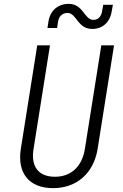

<svg xmlns="http://www.w3.org/2000/svg" viewBox="-20 -965 640 995"><path d="M458 -815C511 -815 550 -849 559 -907L565 -940H515L509 -907C505 -879 488 -862 464 -862C416 -862 413 -945 336 -945C281 -945 240 -911 231 -853L226 -820H276L281 -853C285 -881 304 -898 330 -898C377 -898 381 -815 458 -815ZM255 10C379 10 466 -69 486 -194L571 -730H505L420 -194C406 -104 350 -49 265 -49C178 -49 139 -103 154 -194L239 -730H173L88 -194C68 -69 130 10 255 10Z"/></svg>

Font: JetBrains Mono ExtraLight
Style: Italic
Weight: 240
Italic angle: -9°
Monospace: yes
Designer: Philipp Nurullin, Konstantin Bulenkov
Foundry: JetBrains
Version: Version 2.305